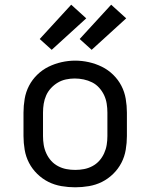

<svg xmlns="http://www.w3.org/2000/svg" viewBox="-20 -789 640 817"><path d="M300 8Q271 8 241.5 3Q212 -2 186 -15Q160 -28 138.5 -49Q117 -70 103.5 -96Q90 -122 85 -151.5Q80 -181 80 -210V-310Q80 -339 85 -368.5Q90 -398 103.5 -424Q117 -450 138.5 -471Q160 -492 186.5 -505Q213 -518 242 -524.5Q271 -531 300 -531Q329 -531 358 -524.5Q387 -518 413.5 -505Q440 -492 461.5 -471Q483 -450 496.5 -424Q510 -398 515 -368.5Q520 -339 520 -310V-210Q520 -181 515 -151.5Q510 -122 496.5 -96Q483 -70 461.5 -49Q440 -28 414 -15Q388 -2 358.5 3Q329 8 300 8ZM300 -66Q319 -66 337.5 -69.5Q356 -73 373 -82Q390 -91 402.5 -105Q415 -119 423 -136.5Q431 -154 434 -172.5Q437 -191 437 -210V-310Q437 -329 434 -348Q431 -367 423 -384Q415 -401 402 -415.5Q389 -430 372 -438.5Q355 -447 336 -451Q317 -455 298 -455Q279 -455 260.5 -451Q242 -447 226 -437.5Q210 -428 197 -414Q184 -400 176.5 -383Q169 -366 166 -347.5Q163 -329 163 -310V-210Q163 -191 166 -172.5Q169 -154 177 -136.5Q185 -119 197.5 -105Q210 -91 227 -82Q244 -73 262.5 -69.5Q281 -66 300 -66ZM370 -577 319 -623 453 -769 517 -711ZM200 -577 149 -623 283 -769 347 -711Z"/></svg>

Font: Iosevka Meiseki Sans
Style: Regular
Weight: 400
Monospace: yes
Designer: Belleve Invis
Foundry: Belleve Invis
Version: Version 11.2.6; ttfautohint (v1.8.4)